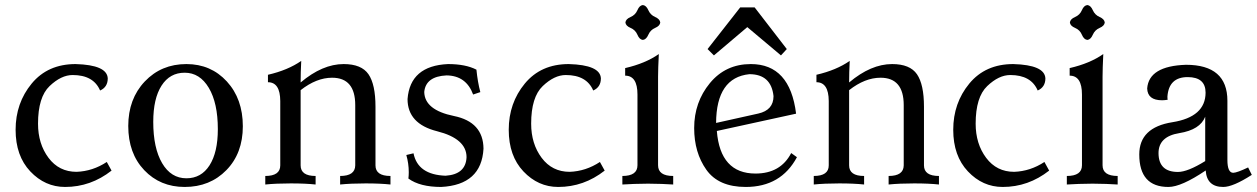

<svg xmlns="http://www.w3.org/2000/svg" viewBox="-20 -739 5034 769"><path d="M240.7 9.8Q160.2 9.8 101.3 -52.5Q42.5 -114.7 42.5 -219.2Q42.5 -326.2 106.9 -404.3Q171.4 -482.4 282.7 -482.4Q408.7 -479 411.6 -425.3Q411.6 -390.1 380.9 -376.5Q354.5 -438.5 271 -438.5Q225.1 -438.5 178.7 -394.3Q132.3 -350.1 132.3 -243.7Q132.3 -163.1 174.3 -106.9Q216.3 -50.8 286.6 -50.8Q351.6 -53.2 407.7 -90.3L426.8 -55.7Q343.3 9.8 240.7 9.8Z M726.6 -24.9Q786.1 -24.9 819.3 -76.9Q852.5 -128.9 852.5 -221.7Q852.5 -326.2 816.4 -387Q780.3 -447.8 719.7 -447.8Q660.2 -447.8 627 -396Q593.8 -344.2 593.8 -251Q593.8 -146 629.4 -85.4Q665 -24.9 726.6 -24.9ZM719.7 9.8Q621.6 9.8 557.6 -57.6Q493.7 -125 493.7 -234.4Q493.7 -342.8 559.8 -412.6Q626 -482.4 726.6 -482.4Q824.7 -482.4 888.7 -412.6Q952.6 -342.8 952.6 -233.4Q952.6 -125 886.7 -57.6Q820.8 9.8 719.7 9.8Z M1543.9 0Q1503.4 -4.4 1444.3 -4.4Q1385.3 -4.4 1342.3 0V-34.2Q1402.3 -34.2 1402.8 -76.7V-317.9Q1402.8 -427.7 1310.1 -427.7Q1247.6 -427.7 1184.1 -377.9V-76.7Q1184.1 -34.2 1244.1 -34.2V0Q1203.6 -4.4 1144.5 -4.4Q1085.4 -4.4 1042.5 0V-34.2Q1102.5 -34.2 1102.5 -76.7V-334.5Q1102.1 -409.7 1053.2 -409.7V-439.5Q1133.3 -458 1186.5 -495.1Q1184.1 -448.7 1184.1 -408.7Q1271.5 -482.4 1356.4 -482.4Q1427.7 -482.4 1455.8 -441.7Q1483.9 -400.9 1483.9 -311.5V-76.7Q1483.9 -34.2 1543.9 -34.2Z M1747.1 9.8Q1661.6 9.8 1615.7 -23.9Q1617.2 -36.1 1617.2 -49.3Q1617.2 -84 1607.4 -118.2L1636.2 -125Q1653.3 -39.1 1764.6 -35.2Q1845.7 -40.5 1848.6 -109.4Q1848.6 -183.6 1730.5 -213.4Q1612.3 -243.2 1612.3 -342.3Q1622.6 -475.6 1774.4 -482.4Q1844.7 -482.4 1888.2 -460Q1893.1 -410.6 1903.8 -370.1L1875 -360.4Q1847.2 -436 1768.6 -437Q1685.1 -433.1 1679.2 -370.6Q1680.7 -298.3 1798.1 -274.4Q1915.5 -250.5 1916.5 -143.6Q1908.7 1.5 1747.1 9.8Z M2215.8 9.8Q2135.3 9.8 2076.4 -52.5Q2017.6 -114.7 2017.6 -219.2Q2017.6 -326.2 2082 -404.3Q2146.5 -482.4 2257.8 -482.4Q2383.8 -479 2386.7 -425.3Q2386.7 -390.1 2356 -376.5Q2329.6 -438.5 2246.1 -438.5Q2200.2 -438.5 2153.8 -394.3Q2107.4 -350.1 2107.4 -243.7Q2107.4 -163.1 2149.4 -106.9Q2191.4 -50.8 2261.7 -50.8Q2326.7 -53.2 2382.8 -90.3L2401.9 -55.7Q2318.4 9.8 2215.8 9.8Z M2554.7 -579.1Q2541 -580.6 2533 -599.9Q2524.9 -619.1 2505.6 -627.2Q2486.3 -635.3 2484.9 -648.9Q2486.3 -662.6 2505.6 -670.9Q2524.9 -679.2 2533 -698.2Q2541 -717.3 2554.7 -718.8Q2568.4 -717.3 2576.7 -698.2Q2585 -679.2 2604 -670.9Q2623 -662.6 2624.5 -648.9Q2623 -635.3 2604 -627.2Q2585 -619.1 2576.7 -599.9Q2568.4 -580.6 2554.7 -579.1ZM2676.3 0Q2635.3 -2.9 2575.7 -3.4Q2516.1 -2.9 2472.7 0V-34.2Q2533.2 -34.2 2533.2 -77.1V-360.4Q2533.2 -436 2483.9 -436V-466.3Q2564.9 -484.9 2618.7 -522.5Q2615.7 -463.4 2615.7 -431.6V-77.1Q2615.7 -34.2 2676.3 -34.2Z M2966.8 9.8Q2857.9 9.8 2809.1 -59.1Q2760.3 -127.9 2760.3 -226.1Q2760.3 -329.6 2823.2 -406Q2886.2 -482.4 2987.3 -482.4Q3144 -482.4 3168.5 -283.7L2851.1 -214.4Q2864.7 -43.9 3005.9 -43.9Q3106.4 -43.9 3148.9 -126L3171.9 -109.4Q3107.9 9.8 2966.8 9.8ZM2848.1 -246.6 3017.1 -284.2Q3078.1 -297.9 3078.1 -354Q3068.8 -441.9 2981.4 -441.9Q2849.1 -428.2 2848.1 -246.6ZM3107.9 -517.1 2973.1 -630.4 2839.4 -517.1 2814 -542.5 2944.8 -709.5H3002.4L3131.3 -542.5Z M3740.7 0Q3700.2 -4.4 3641.1 -4.4Q3582 -4.4 3539.1 0V-34.2Q3599.1 -34.2 3599.6 -76.7V-317.9Q3599.6 -427.7 3506.8 -427.7Q3444.3 -427.7 3380.9 -377.9V-76.7Q3380.9 -34.2 3440.9 -34.2V0Q3400.4 -4.4 3341.3 -4.4Q3282.2 -4.4 3239.3 0V-34.2Q3299.3 -34.2 3299.3 -76.7V-334.5Q3298.8 -409.7 3250 -409.7V-439.5Q3330.1 -458 3383.3 -495.1Q3380.9 -448.7 3380.9 -408.7Q3468.3 -482.4 3553.2 -482.4Q3624.5 -482.4 3652.6 -441.7Q3680.7 -400.9 3680.7 -311.5V-76.7Q3680.7 -34.2 3740.7 -34.2Z M3996.1 9.8Q3915.5 9.8 3856.7 -52.5Q3797.9 -114.7 3797.9 -219.2Q3797.9 -326.2 3862.3 -404.3Q3926.8 -482.4 4038.1 -482.4Q4164.1 -479 4167 -425.3Q4167 -390.1 4136.2 -376.5Q4109.9 -438.5 4026.4 -438.5Q3980.5 -438.5 3934.1 -394.3Q3887.7 -350.1 3887.7 -243.7Q3887.7 -163.1 3929.7 -106.9Q3971.7 -50.8 4042 -50.8Q4106.9 -53.2 4163.1 -90.3L4182.1 -55.7Q4098.6 9.8 3996.1 9.8Z M4335 -579.1Q4321.3 -580.6 4313.2 -599.9Q4305.2 -619.1 4285.9 -627.2Q4266.6 -635.3 4265.1 -648.9Q4266.6 -662.6 4285.9 -670.9Q4305.2 -679.2 4313.2 -698.2Q4321.3 -717.3 4335 -718.8Q4348.6 -717.3 4356.9 -698.2Q4365.2 -679.2 4384.3 -670.9Q4403.3 -662.6 4404.8 -648.9Q4403.3 -635.3 4384.3 -627.2Q4365.2 -619.1 4356.9 -599.9Q4348.6 -580.6 4335 -579.1ZM4456.5 0Q4415.5 -2.9 4356 -3.4Q4296.4 -2.9 4252.9 0V-34.2Q4313.5 -34.2 4313.5 -77.1V-360.4Q4313.5 -436 4264.2 -436V-466.3Q4345.2 -484.9 4398.9 -522.5Q4396 -463.4 4396 -431.6V-77.1Q4396 -34.2 4456.5 -34.2Z M4697.8 -50.3Q4736.8 -50.3 4807.1 -93.8V-271.5Q4786.6 -219.2 4703.4 -205.8Q4620.1 -192.4 4620.1 -125.5Q4620.6 -50.3 4697.8 -50.3ZM4879.4 9.8Q4813.5 9.8 4809.1 -56.2Q4711.4 9.8 4659.7 9.8Q4543 9.8 4543 -120.6Q4543 -228.5 4675.5 -249.5Q4808.1 -270.5 4808.6 -367.7Q4808.6 -430.2 4736.8 -430.2Q4661.6 -430.2 4655.8 -352.5Q4655.8 -343.3 4656.7 -339.4Q4644 -337.4 4634.3 -337.4Q4576.2 -337.4 4574.7 -384.8Q4581.5 -474.6 4730 -479.5Q4896 -479.5 4896 -335.4V-98.6Q4896 -46.9 4919.4 -46.9Q4935.1 -47.4 4979 -68.4L4993.7 -38.6Q4918.5 9.8 4879.4 9.8Z"/></svg>

Font: Almanac
Style: Regular
Weight: 400
Designer: Eden's Almanac
Version: Version 3.501;March 28, 2021;FontCreator 13.0.0.2683 64-bit